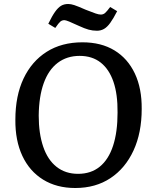

<svg xmlns="http://www.w3.org/2000/svg" viewBox="-20 -928 770 962"><path d="M57 -328Q57 -448 98 -534.5Q139 -621 214 -668.5Q289 -716 393 -716Q487 -716 553.5 -675.5Q620 -635 655.5 -560Q691 -485 690 -382Q690 -263 649 -174Q608 -85 533.5 -35.5Q459 14 357 14Q264 14 196 -28Q128 -70 92 -147Q56 -224 57 -328ZM174 -349Q174 -259 196.5 -193Q219 -127 263.5 -92Q308 -57 371 -57Q436 -57 480 -93Q524 -129 546.5 -197.5Q569 -266 569 -364Q570 -455 548.5 -518Q527 -581 484.5 -614.5Q442 -648 379 -648Q315 -648 269 -613Q223 -578 199 -511Q175 -444 174 -349ZM466 -774Q444 -774 424 -779.5Q404 -785 376 -798Q344 -813 326.5 -820Q309 -827 303 -827Q291 -827 282.5 -820Q274 -813 257 -788L222 -809Q241 -848 256 -869Q271 -890 286 -899Q301 -908 322 -908Q335 -908 352 -902.5Q369 -897 410 -879Q443 -866 459 -860.5Q475 -855 485 -855Q497 -855 506 -862.5Q515 -870 532 -893L567 -872Q548 -835 532.5 -813.5Q517 -792 501 -783Q485 -774 466 -774Z"/></svg>

Font: Literata Medium
Style: Italic
Weight: 500
Italic angle: -2°
Designer: Latin by Veronika Burian and Jose Scaglione. Greek by Irene Vlachou. Cyrillic by Vera Evstafieva
Foundry: TypeTogether
Version: Version 3.103;gftools[0.9.29]